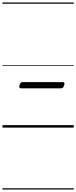

<svg xmlns="http://www.w3.org/2000/svg" viewBox="-20 -1030 615 1550"><path d="M150 -317Q139 -317 136.5 -323Q134 -329 138 -343Q142 -357 148 -362Q154 -367 165 -367H485Q497 -367 499.5 -361Q502 -355 498 -342Q494 -328 488 -322.5Q482 -317 470 -317ZM0 490H575V500H0ZM0 -20H575V0H0ZM0 -505H575V-500H0ZM0 -1010H575V-1000H0Z"/></svg>

Font: Playwrite MX Guides
Style: Regular
Weight: 400
Designer: Veronika Burian, José Scaglione
Foundry: TypeTogether
Version: Version 1.003